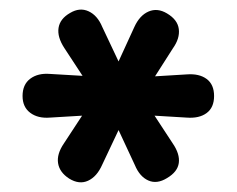

<svg xmlns="http://www.w3.org/2000/svg" viewBox="-20 -725 494 400"><path d="M124 -353Q104 -366 101 -385Q98 -404 113 -426L151 -484L84 -480Q59 -478 43 -490Q27 -502 27 -525Q27 -549 43 -561Q59 -573 84 -571L152 -567L114 -625Q99 -648 102 -667Q105 -686 126 -698Q146 -710 164.5 -701.5Q183 -693 193 -669L227 -597L260 -669Q271 -693 289.5 -701Q308 -709 328 -697Q350 -684 352.5 -664.5Q355 -645 340 -624L303 -566L369 -570Q395 -572 410.5 -560.5Q426 -549 426 -525Q426 -501 410.5 -489.5Q395 -478 369 -480L302 -484L340 -426Q355 -404 352.5 -385.5Q350 -367 328 -354Q307 -341 289 -349Q271 -357 261 -381L227 -454L193 -382Q182 -357 163.5 -348.5Q145 -340 124 -353Z"/></svg>

Font: Chiron GoRound TC
Style: Bold
Weight: 700
Designer: Ryoko NISHIZUKA 西塚涼子 (kana, bopomofo & ideographs); Paul D. Hunt (Latin, Greek & Cyrillic); Sandoll Communications 산돌커뮤니
Foundry: Adobe
Version: Version 1.000;hotconv 1.1.1;makeotfexe 2.6.0